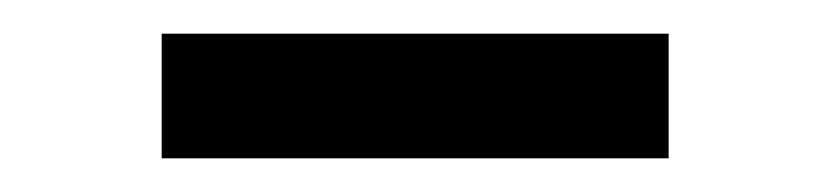

<svg xmlns="http://www.w3.org/2000/svg" viewBox="-20 -776 493 114"><path d="M76 -682V-756H377V-682Z"/></svg>

Font: Noto Serif SC ExtraLight Black
Style: Regular
Weight: 900
Version: Version 2.002-H1;hotconv 1.1.0;makeotfexe 2.6.0